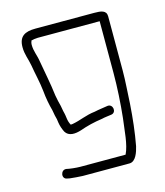

<svg xmlns="http://www.w3.org/2000/svg" viewBox="-95 -549 644 749"><g transform="rotate(-15 227.0 -174.5)"><path d="M355 -476H117C74 -476 50 -462 50 -419C50 -389 60 -370 65 -342C71 -305 80 -271 84 -234C87 -202 92 -177 99 -151L103 -129C105 -122 106 -117 107 -113L109 -99C111 -85 116 -71 122 -59C135 -37 162 -39 187 -47C215 -57 243 -64 278 -69C289 -72 304 -73 316 -75C340 -78 334 -115 311 -112C299 -110 285 -108 272 -106L257 -103C220 -99 195 -85 161 -79C158 -79 156 -79 154 -78C149 -86 146 -97 145 -105L143 -119C142 -124 141 -130 139 -137L135 -159C131 -175 128 -186 125 -204C119 -255 109 -300 101 -348C97 -375 87 -392 87 -419C87 -424 88 -429 90 -433V-435C96 -437 109 -439 117 -439H367V-230C367 -172 363 -107 357 -51C350 -1 348 53 330 90H147C131 90 104 87 92 84C69 81 62 118 86 121L96 123C105 124 136 127 147 127H336C362 127 373 90 378 69C388 16 394 -39 398 -97C400 -144 404 -185 404 -230V-449C404 -474 381 -476 355 -476Z"/></g></svg>

Font: Electronic
Style: SeLt
Weight: 300
Version: Version 1.011